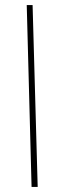

<svg xmlns="http://www.w3.org/2000/svg" viewBox="-20 -734 246 754"><path d="M104 0H128L108 -714H85Z"/></svg>

Font: Noto Sans Arabic UI Cn Th
Style: Regular
Weight: 100
Width: 3
Designer: Monotype Design Team, Nadine Chahine and Nizar Qandah
Foundry: Monotype Imaging Inc.
Version: Version 2.010